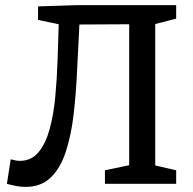

<svg xmlns="http://www.w3.org/2000/svg" viewBox="-20 -720 754 752"><path d="M80 12Q49 12 7 0L22 -96Q43 -90 58 -90Q103 -90 131 -124Q159 -158 174.5 -214.5Q190 -271 196.5 -341Q203 -411 205.5 -484.5Q208 -558 210 -625L129 -642V-695L289 -700H670V-647L588 -626V-72L670 -53V0H391V-53L486 -73V-625L291 -624Q286 -536 282 -445.5Q278 -355 268.5 -273Q259 -191 238 -126.5Q217 -62 179 -25Q141 12 80 12Z"/></svg>

Font: Bitter Medium
Style: Regular
Weight: 500
Designer: Sol Matas, and Bitter project Authors
Foundry: Sol Matas
Version: Version 2.001